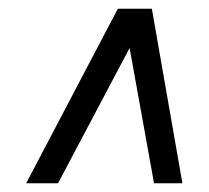

<svg xmlns="http://www.w3.org/2000/svg" viewBox="-20 -820 478 440"><path d="M398 -400 328 -800H250L40 -400H113L277 -710L333 -400Z"/></svg>

Font: Gauge
Style: Italic
Weight: 400
Italic angle: -80°
Designer: Daniel Pimley
Foundry: Daniel Pimley
Version: Version 1.000;PS 001.001;hotconv 1.0.56